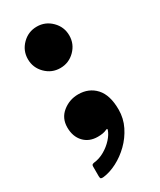

<svg xmlns="http://www.w3.org/2000/svg" viewBox="-186 -602 706 848"><g transform="rotate(-30 167.5 -177.5)"><path d="M49.5 -85.5Q49.5 -132.5 84.2 -160.5Q119 -188.5 164 -188.5Q218 -188.5 251.8 -151.8Q285.5 -115 285.5 -41Q285.5 4 266 43.2Q246.5 82.5 215.5 112.8Q184.5 143 148.5 161.5Q112.5 180 79 184Q69.5 185 65.8 182.8Q62 180.5 62 170V120.5Q62 113.5 65.2 111.2Q68.5 109 74.5 108Q102.5 105 128.5 90Q154.5 75 173.5 54Q192.5 33 199 13Q201.5 4.5 191 9.5Q175 17.5 146.5 17.5Q102.5 17.5 76 -10.8Q49.5 -39 49.5 -85.5ZM49.5 -433.5Q49.5 -477 80.5 -508Q111.5 -539 155 -539Q198.5 -539 229.5 -508Q260.5 -477 260.5 -433.5Q260.5 -390 229.5 -359Q198.5 -328 155 -328Q111.5 -328 80.5 -359Q49.5 -390 49.5 -433.5Z"/></g></svg>

Font: Besley* Heavy
Style: Regular
Weight: 800
Designer: Owen Earl
Foundry: indestructible type*
Version: Version 3.000; ttfautohint (v1.8.3)